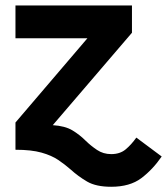

<svg xmlns="http://www.w3.org/2000/svg" viewBox="-20 -553 617 709"><path d="M390.6 136.7Q334.5 136.7 301.5 117.4Q268.6 98.1 241.2 73.2Q220.2 54.7 195.3 37.8Q170.4 21 133.1 10.5Q95.7 0 37.1 0V-100.6L302.7 -411.6H37.1V-532.7H467.3V-432.1L174.8 -90.8Q220.2 -87.9 247.1 -71.8Q273.9 -55.7 295.4 -34.2Q315.4 -14.6 338.4 0.7Q361.3 16.1 390.6 16.1Q422.9 16.1 443.8 -1.2Q464.8 -18.6 483.4 -44.9L577.1 24.9Q543.9 73.2 501.7 105Q459.5 136.7 390.6 136.7Z"/></svg>

Font: Estedad-FD Bold
Style: Regular
Weight: 700
Designer: Amin Abedi
Version: Version 7.3